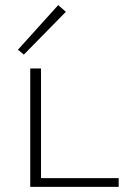

<svg xmlns="http://www.w3.org/2000/svg" viewBox="-20 -729 514 749"><path d="M237 -683 73 -516 50 -535 207 -709ZM443 -34V0H98V-462H140V-34Z"/></svg>

Font: Ysabeau SC Light
Style: Regular
Weight: 300
Designer: Christian Thalmann (Catharsis Fonts)
Version: Version 0.003